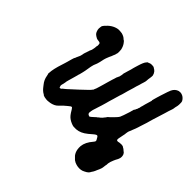

<svg xmlns="http://www.w3.org/2000/svg" viewBox="-157 -644 964 964"><g transform="rotate(45 325.5 -161.5)"><path d="M164 -477Q168 -478 178 -477.5Q188 -477 193 -476Q212 -471 221 -461Q224 -458 225 -458Q227 -459 236 -446.5Q245 -434 249 -416Q250 -411 250 -401Q250 -391 249 -388Q248 -385 247.5 -384Q247 -383 247 -381Q246 -376 242 -368Q241 -364 238.5 -358.5Q236 -353 233 -347Q225 -328 223 -319Q220 -305 218 -296Q213 -277 211 -274Q206 -264 203 -249Q202 -247 202 -244Q201 -234 197 -214Q195 -203 194 -200Q193 -193 189 -180Q187 -176 186 -170Q183 -158 179 -145Q174 -130 173 -124Q172 -121 171 -117Q168 -107 168 -102Q166 -89 163 -80Q161 -73 164 -67Q165 -63 166 -62Q167 -61 169.5 -61.5Q172 -62 174 -63Q176 -64 177.5 -65.5Q179 -67 179 -68Q179 -68 183.5 -71.5Q188 -75 194 -80Q244 -125 279 -159Q287 -167 291 -173Q292 -174 292 -173L293 -174Q293 -175 293 -175.5Q293 -176 294 -178Q299 -187 305 -209Q308 -220 310 -226Q312 -232 317.5 -252.5Q323 -273 325 -278Q327 -283 328 -287Q330 -294 331 -297Q332 -302 333 -302Q334 -303 336 -309Q338 -313 338 -312L340 -320Q340 -323 342 -329L343 -339V-340Q344 -341 345 -346Q346 -351 349 -360Q357 -385 358 -392Q359 -396 361 -402.5Q363 -409 366 -419Q375 -449 383 -458Q390 -467 391 -465Q392 -465 396 -467Q400 -469 402 -469.5Q404 -470 410 -470.5Q416 -471 419 -470Q427 -470 428 -468Q428 -468 431 -466Q439 -462 445 -455Q452 -446 454 -435Q454 -431 453.5 -425Q453 -419 452 -414.5Q451 -410 451 -408.5Q451 -407 450.5 -403Q450 -399 450 -396Q450 -390 446 -378Q444 -372 442.5 -367Q441 -362 439 -354Q433 -337 430 -324Q425 -306 420 -291Q416 -278 415 -272.5Q414 -267 411.5 -260Q409 -253 407 -246.5Q405 -240 402 -229.5Q399 -219 397 -212Q395 -205 393 -199Q391 -193 389.5 -187Q388 -181 385.5 -172Q383 -163 378.5 -148Q374 -133 372 -128Q370 -123 368 -115Q366 -107 365 -106Q363 -101 361 -89Q358 -76 362 -72Q365 -67 369 -67H370Q370 -66 370 -65.5Q370 -65 372 -65Q374 -65 376 -66Q379 -67 393 -80L404 -90H405Q406 -91 411 -95.5Q416 -100 417 -100Q418 -100 424.5 -107Q431 -114 431 -115Q431 -116 433 -118Q440 -123 437 -124Q437 -124 439 -126Q441 -128 444 -131Q447 -134 451 -137Q479 -164 484 -174Q489 -184 502 -225Q503 -231 504.5 -234.5Q506 -238 506.5 -241Q507 -244 507.5 -245.5Q508 -247 508.5 -248Q509 -249 509.5 -249.5Q510 -250 510 -249Q511 -249 514 -257Q514 -259 515 -259Q516 -260 518 -265Q518 -268 519 -270Q522 -274 522 -279Q522 -282 525 -290Q527 -295 527 -298Q527 -301 529 -306Q533 -320 537 -333Q541 -344 539 -345Q539 -346 542 -357Q545 -368 547 -374.5Q549 -381 553 -394Q567 -438 571 -446Q581 -467 601 -473Q605 -474 611 -474Q618 -474 625 -471Q636 -467 645 -455Q650 -448 650 -444Q650 -442 650.5 -438.5Q651 -435 650.5 -425.5Q650 -416 648 -409.5Q646 -403 646 -401Q646 -395 643 -385Q640 -378 636.5 -366Q633 -354 630 -344Q627 -334 625 -328Q623 -321 616 -299Q613 -289 610 -280Q602 -254 600 -245Q592 -220 589 -211Q588 -206 586 -201Q584 -196 581 -186.5Q578 -177 576 -174Q574 -169 568 -154Q566 -150 565 -144Q564 -138 563.5 -134.5Q563 -131 563 -128.5Q563 -126 560 -114Q553 -85 556 -80Q560 -75 573 -79Q580 -80 587 -80Q598 -80 603 -75Q606 -74 610 -71Q614 -68 617.5 -64.5Q621 -61 622 -61Q624 -61 629 -52Q634 -40 631 -27Q629 -20 627 -16Q620 -4 616 6Q609 22 607 35Q607 40 606.5 45Q606 50 605 52Q603 72 601 76Q600 79 597 86.5Q594 94 591.5 98.5Q589 103 588 107Q584 116 578 124Q575 128 574 131Q570 137 562 142Q552 148 542 152Q523 158 501 152Q489 149 478 141Q471 135 462 125Q452 112 449 95Q447 83 448 71Q451 41 478 10Q484 3 484.5 -1Q485 -5 479 -14Q474 -24 471 -25Q466 -29 450 -15Q430 3 416 12Q388 30 357 27Q350 27 347 25.5Q344 24 343 25V24Q343 24 337 22Q325 17 317 11Q309 5 306 1Q305 0 302.5 -3Q300 -6 296 -12Q283 -34 280 -36Q277 -38 272 -35Q269 -33 263 -28Q257 -23 255 -21.5Q253 -20 250.5 -17.5Q248 -15 245 -13Q242 -11 239 -7Q234 -2 226 6Q220 12 218 13Q210 19 197 23Q187 26 174 27Q167 28 159.5 27Q152 26 147 25Q136 22 136 20Q136 20 133 18Q118 10 106 -6Q103 -10 99 -15Q83 -34 79 -59Q77 -70 76 -70Q75 -70 76 -77Q77 -105 93 -153Q96 -162 98 -169Q100 -176 102 -182.5Q104 -189 105 -193.5Q106 -198 108.5 -206Q111 -214 112 -217L114 -221Q115 -220 117 -228Q118 -230 118.5 -231Q119 -232 120.5 -235.5Q122 -239 122 -239Q122 -239 123 -241Q124 -243 124 -243Q127 -248 130 -263Q130 -263 130 -265Q130 -266 133 -276Q134 -279 134.5 -279.5Q135 -280 135 -281Q135 -282 137.5 -289Q140 -296 140 -296Q140 -296 141 -300Q144 -308 146 -311Q147 -315 149 -325Q150 -331 150 -332.5Q150 -334 150 -336Q150 -338 150.5 -340Q151 -342 152 -345Q152 -348 152 -351Q152 -355 151.5 -356Q151 -357 151 -359Q150 -365 138 -366Q128 -367 124 -369Q112 -375 105 -382Q99 -389 96 -402Q94 -411 96 -421Q97 -426 97 -428Q97 -430 104 -439Q131 -471 164 -477Z"/></g></svg>

Font: TT2020 Style E
Style: Italic
Weight: 400
Italic angle: -15°
Version: Version 0.2.000